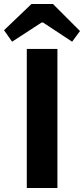

<svg xmlns="http://www.w3.org/2000/svg" viewBox="-63 -933 417 953"><path d="M222 -690V0H70V-690ZM200 -913 334 -779 295 -726 151 -821H143L-3 -726L-43 -783L93 -913Z"/></svg>

Font: Exo 2
Style: Bold
Weight: 700
Designer: Natanael Gama
Foundry: Natanael Gama
Version: Version 2.010